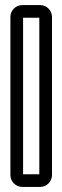

<svg xmlns="http://www.w3.org/2000/svg" viewBox="-20 -712 246 757"><path d="M71 -25V-642H135V-25ZM185 -22V-645C185 -671 164 -692 138 -692H68C42 -692 21 -671 21 -645V-22C21 4 42 25 68 25H138C164 25 185 4 185 -22Z"/></svg>

Font: DIN Rundschrift
Style: BreitKont
Weight: 400
Width: 7
Version: Version 1.027